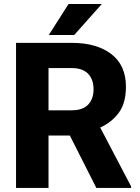

<svg xmlns="http://www.w3.org/2000/svg" viewBox="-20 -921 686 941"><path d="M452.1 0 322.3 -256.8H217.8V0H58.6V-710.9H331.5Q454.1 -710.9 525.6 -656Q597.2 -601.1 597.2 -496.1Q597.2 -416.5 563 -369.4Q528.8 -322.3 471.2 -295.9L622.6 -7.3V0ZM331.5 -587.4H217.8V-380.4H332Q385.3 -380.4 411.9 -408.2Q438.5 -436 438.5 -483.4Q438.5 -531.7 411.6 -559.6Q384.8 -587.4 331.5 -587.4ZM219.2 -749.5 315.9 -901.4H479L343.8 -749.5Z"/></svg>

Font: Vazirmatn RD ExtraBold
Style: Regular
Weight: 800
Designer: Saber Rastikerdar
Foundry: Saber Rastikerdar
Version: Version 32.102